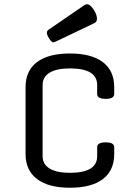

<svg xmlns="http://www.w3.org/2000/svg" viewBox="-20 -866 636 901"><path d="M180 -467V-133Q180 -95 213 -75Q246 -55 308 -55Q436 -55 436 -133V-175Q436 -198 476 -198Q516 -198 516 -175V-143Q516 -66 462.5 -25.5Q409 15 308 15Q207 15 153.5 -26Q100 -67 100 -143V-457Q100 -534 153.5 -574.5Q207 -615 308 -615Q409 -615 462.5 -574.5Q516 -534 516 -457V-425Q516 -402 476 -402Q436 -402 436 -425V-467Q436 -545 308 -545Q246 -545 213 -525Q180 -505 180 -467ZM230 -667Q223 -667 211.5 -684Q200 -701 200 -713Q200 -722 210 -728L376 -842Q381 -846 389 -846Q398 -846 409 -834.5Q420 -823 427.5 -807Q435 -791 435 -778Q435 -764 424 -758L248 -674Q238 -670 235 -668.5Q232 -667 230 -667Z"/></svg>

Font: Offside
Style: Regular
Weight: 400
Designer: Eduardo Rodriguez Tunni
Foundry: Eduardo Rodriguez Tunni
Version: Version 1.002; ttfautohint (v1.8.4.7-5d5b);gftools[0.9.23]